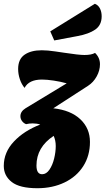

<svg xmlns="http://www.w3.org/2000/svg" viewBox="-57 -796 558 1016"><path d="M409 -342 225 -223Q317 -213 368 -165Q419 -117 419 -45Q419 28 383.5 83.5Q348 139 284.5 169.5Q221 200 141 200Q47 200 5 167Q-37 134 -37 82Q-37 10 16.5 -47Q70 -104 156 -137Q138 -143 116 -143Q97 -143 81 -139Q68 -144 59.5 -155.5Q51 -167 51 -181Q51 -206 78 -223L296 -355Q264 -364 227.5 -369.5Q191 -375 165 -375Q96 -375 73 -331Q57 -350 48 -377Q39 -404 39 -431Q39 -483 73 -506.5Q107 -530 164 -530Q195 -530 234.5 -524Q274 -518 282 -517Q360 -505 390 -505Q427 -505 446 -516Q472 -491 472 -456Q472 -423 454.5 -391.5Q437 -360 409 -342ZM238 -23Q238 -53 227 -77Q136 -17 136 80Q136 126 166 126Q188 126 204.5 102Q221 78 229.5 43Q238 8 238 -23ZM481 -710Q481 -663 447 -639.5Q413 -616 353 -605L230 -582L209 -630L445 -776Q463 -769 472 -751Q481 -733 481 -710Z"/></svg>

Font: Sansita ExtraBold Italic
Style: Regular
Weight: 800
Italic angle: -11°
Designer: Pablo Cosgaya
Foundry: Omnibus-Type
Version: Version 1.006